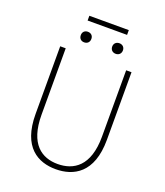

<svg xmlns="http://www.w3.org/2000/svg" viewBox="-173 -1085 1040 1212"><g transform="rotate(20 347.0 -478.5)"><path d="M346 13C464 13 587 -47 587 -272V-726H551V-280C551 -81 453 -22 346 -22C241 -22 145 -81 145 -280V-726H108V-272C108 -47 228 13 346 13ZM241 -801C262 -801 277 -814 277 -837C277 -859 262 -872 241 -872C221 -872 206 -859 206 -837C206 -814 221 -801 241 -801ZM215 -938H480V-970H215ZM453 -801C473 -801 489 -814 489 -837C489 -859 473 -872 453 -872C433 -872 417 -859 417 -837C417 -814 433 -801 453 -801Z"/></g></svg>

Font: Noto Sans Japanese Thin
Style: Regular
Weight: 100
Designer: Ryoko NISHIZUKA (kana & ideographs); Paul D. Hunt (Latin, Greek & Cyrillic); Wenlong ZHANG (bopomofo); Sandoll Communica
Foundry: Adobe Systems Incorporated
Version: Version 1.000;PS 1;hotconv 1.0.78;makeotf.lib2.5.61930